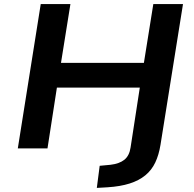

<svg xmlns="http://www.w3.org/2000/svg" viewBox="-20 -725 949 938"><path d="M453 193 467 85 520 80Q563 75 587.5 55.5Q612 36 618 -5L663 -297H258L212 0H67L179 -705H324L278 -418H683L729 -705H874L764 -17Q756 32 738.5 69Q721 106 690 131.5Q659 157 613.5 171.5Q568 186 505 190Z"/></svg>

Font: Nunito Sans 7pt SemiExpanded
Style: Bold Italic
Weight: 700
Width: 6
Italic angle: -9°
Designer: Vernon Adams
Foundry: Vernon Adams
Version: Version 3.101;gftools[0.9.27]